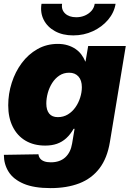

<svg xmlns="http://www.w3.org/2000/svg" viewBox="-21 -760 670 992"><path d="M240.2 211.9Q154.3 211.9 101.1 189.2Q47.9 166.5 23.4 127.4Q-1 88.4 -1 40L177.7 37.1Q179.2 49.8 186.5 59.1Q193.8 68.4 207.5 73.5Q221.2 78.6 241.7 78.6Q288.1 78.6 316.2 53Q344.2 27.3 351.6 -18.6L364.3 -94.7H359.4Q342.8 -65.4 321.3 -45.9Q299.8 -26.4 273.2 -17.1Q246.6 -7.8 212.4 -7.8Q153.8 -7.8 110.8 -33.2Q67.9 -58.6 44.7 -105.5Q21.5 -152.3 21.5 -215.8Q21.5 -275.4 39.6 -332Q57.6 -388.7 91.3 -434.1Q125 -479.5 172.4 -506.3Q219.7 -533.2 277.8 -533.2Q305.7 -533.2 328.6 -526.1Q351.6 -519 369.4 -506.8Q387.2 -494.6 399.7 -477.8Q412.1 -460.9 419.9 -441.9H420.9L434.6 -522.5H628.9L546.9 -26.9Q533.2 57.1 492.9 109.9Q452.6 162.6 388.7 187.3Q324.7 211.9 240.2 211.9ZM277.8 -154.8Q306.6 -154.8 329.6 -168.7Q352.5 -182.6 368.7 -205.6Q384.8 -228.5 393.3 -255.9Q401.9 -283.2 401.9 -309.6Q401.9 -345.2 384.3 -364.7Q366.7 -384.3 336.4 -384.3Q307.6 -384.3 285.6 -369.6Q263.7 -355 248.5 -331.1Q233.4 -307.1 225.8 -279.3Q218.3 -251.5 218.3 -225.1Q218.3 -191.4 233.2 -173.1Q248 -154.8 277.8 -154.8ZM357.4 -577.1Q302.7 -577.1 263.2 -598.9Q223.6 -620.6 204.8 -657.7Q186 -694.8 193.4 -740.2H299.8Q294.9 -710 315.4 -690.4Q335.9 -670.9 373 -670.9Q397.5 -670.9 418 -679.9Q438.5 -689 451.9 -704.3Q465.3 -719.7 468.3 -740.2H576.2Q568.8 -694.8 537.4 -657.7Q505.9 -620.6 459 -598.9Q412.1 -577.1 357.4 -577.1Z"/></svg>

Font: Inter 28pt Black
Style: Italic
Weight: 900
Italic angle: -9.3988°
Designer: Rasmus Andersson
Foundry: rsms
Version: Version 4.001;git-66647c0bb